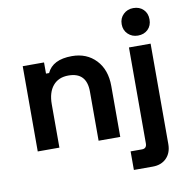

<svg xmlns="http://www.w3.org/2000/svg" viewBox="-96 -807 1076 1100"><g transform="rotate(-10 442.0 -257.0)"><path d="M196 0H70V-496H194V-431H212Q245 -504 357 -504Q443 -504 496.5 -447.5Q550 -391 550 -296V0H424V-286Q424 -398 318 -398Q260 -398 228 -359.5Q196 -321 196 -252ZM704 200H594V92H660Q688 92 688 62V-496H814V88Q814 139 784 169.5Q754 200 704 200ZM751 -554Q717 -554 693.5 -576.5Q670 -599 670 -634Q670 -669 693.5 -691.5Q717 -714 751 -714Q787 -714 809.5 -692Q832 -670 832 -634Q832 -598 809.5 -576Q787 -554 751 -554Z"/></g></svg>

Font: Rootstock Sans Headline
Style: Bold
Weight: 700
Designer: Florian Karsten
Foundry: Florian Karsten
Version: Version 2.000;FEAKit 1.0